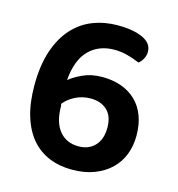

<svg xmlns="http://www.w3.org/2000/svg" viewBox="-97 -707 749 808"><g transform="rotate(15 277.0 -303.5)"><path d="M469 -547Q469 -530 461 -515.5Q453 -501 442 -493Q417 -504 388.5 -511.5Q360 -519 332 -519Q263 -519 220.5 -475.5Q178 -432 171 -344Q191 -361 227.5 -378Q264 -395 312 -395Q357 -395 394 -382Q431 -369 458 -343.5Q485 -318 499.5 -280Q514 -242 514 -193Q514 -148 499 -110Q484 -72 455 -44.5Q426 -17 384 -1Q342 15 288 15Q233 15 188 -3.5Q143 -22 111 -59.5Q79 -97 61.5 -154Q44 -211 44 -287Q44 -375 65.5 -438.5Q87 -502 124.5 -543Q162 -584 212 -603Q262 -622 319 -622Q386 -622 427.5 -603Q469 -584 469 -547ZM289 -87Q334 -87 360.5 -115.5Q387 -144 387 -194Q387 -244 360 -269.5Q333 -295 288 -295Q252 -295 221.5 -279.5Q191 -264 173 -241L175 -231Q175 -162 205.5 -124.5Q236 -87 289 -87Z"/></g></svg>

Font: Baloo Da 2 SemiBold
Style: Regular
Weight: 600
Designer: Noopur Datye, Sulekha Rajkumar and Ek Type
Foundry: Ek Type
Version: Version 1.640;hotconv 1.0.111;makeotfexe 2.5.65597; ttfautoh